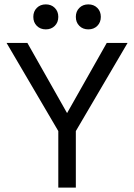

<svg xmlns="http://www.w3.org/2000/svg" viewBox="-20 -856 612 876"><path d="M148 -820Q164 -836 189 -836Q214 -836 230 -820Q246 -804 246 -779Q246 -754 230 -738Q214 -722 189 -722Q164 -722 148 -738Q132 -754 132 -779Q132 -804 148 -820ZM342 -820Q358 -836 383 -836Q408 -836 424 -820Q440 -804 440 -779Q440 -754 424 -738Q408 -722 383 -722Q358 -722 342 -738Q326 -754 326 -779Q326 -804 342 -820ZM562 -660 326 -258V0H246V-258L10 -660H105L286 -340L467 -660Z"/></svg>

Font: Elaine Sans
Style: Regular
Weight: 400
Designer: Wei Huang
Foundry: Wei Huang
Version: Version 2.001;December 24, 2019;FontCreator 12.0.0.2547 64-b